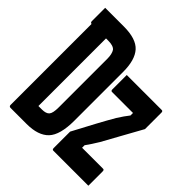

<svg xmlns="http://www.w3.org/2000/svg" viewBox="-188 -838 976 976"><g transform="rotate(45 300.0 -350.0)"><path d="M150 -700Q239 -700 275 -660Q311 -620 311 -534V-184Q311 -81 272.5 -40.5Q234 0 151 0H36Q25 0 25 -11V-593Q16 -594 16 -604V-700ZM129 -107H154Q184 -107 195.5 -120.5Q207 -134 207 -175V-523Q207 -559 195 -577Q182 -593 145 -593H129ZM335 -536H587Q595 -536 595 -525V-407Q558 -341 530.5 -290.5Q503 -240 480 -199Q467 -178 457 -162.5Q447 -147 436 -132V-114H587Q595 -114 595 -103V0H343Q335 0 335 -11V-129Q372 -199 400 -251Q428 -303 452 -344Q463 -362 473.5 -376.5Q484 -391 494 -404V-422H343Q335 -422 335 -433Z"/></g></svg>

Font: Recursive Mn Lnr St SmB
Style: Regular
Weight: 600
Monospace: yes
Version: Version 1.079;hotconv 1.0.112;makeotfexe 2.5.65598; ttfautoh